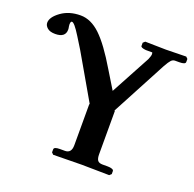

<svg xmlns="http://www.w3.org/2000/svg" viewBox="-124 -781 914 903"><g transform="rotate(20 333.0 -329.0)"><path d="M226.1 -432.1 314 -279.8 311 -282.2V-75.2Q311 -35.2 278.8 -35.2H252.9Q224.1 -35.2 224.1 -22.9V-7.8L232.9 1Q338.9 -1 375 -1L513.2 1L522.9 -7.8V-22.9Q522.9 -28.8 514.4 -32Q505.9 -35.2 493.2 -35.2H466.8Q449.2 -35.2 442.1 -44.4Q435.1 -53.7 435.1 -75.2V-293L432.1 -292L579.1 -568.8Q592.8 -593.3 601.1 -602.1Q609.4 -610.8 620.1 -610.8H641.1Q671.9 -610.8 671.9 -623V-638.2L663.1 -647Q570.8 -645 562 -645L458 -647L448.2 -638.2V-622.1Q448.2 -613.3 474.1 -610.8H504.9Q507.8 -610.8 507.8 -602.1Q507.8 -593.3 500 -575.2L393.1 -377L338.9 -465.8Q277.8 -568.8 230.2 -614Q182.6 -659.2 130.9 -659.2Q73.7 -659.2 33.9 -630.4Q-5.9 -601.6 -5.9 -573.2Q-5.9 -559.1 7.3 -547.6Q20.5 -536.1 46.9 -536.1Q98.1 -536.1 98.1 -576.2Q98.1 -583 96.2 -590.8Q96.2 -592.3 95.7 -595.7Q95.2 -599.1 95.2 -600.1Q95.2 -617.2 102.1 -617.2Q108.4 -617.2 119.1 -604.7Q129.9 -592.3 148.4 -562.5L182.6 -507.3Z"/></g></svg>

Font: Linux Libertine G
Style: Bold
Weight: 700
Designer: Philipp H. Poll
Foundry: Philipp H. Poll
Version: Version 5.0.3